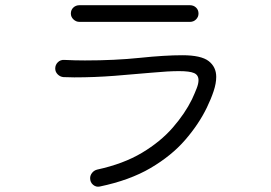

<svg xmlns="http://www.w3.org/2000/svg" viewBox="-20 -711 1040 737"><path d="M285 -627Q272 -627 262 -636.5Q252 -646 252 -659Q252 -673 261.5 -682Q271 -691 285 -691H709Q723 -691 732.5 -682Q742 -673 742 -659Q742 -646 732.5 -636.5Q723 -627 709 -627ZM363 5Q349 8 337.5 -1.5Q326 -11 326 -27Q326 -38 333.5 -47.5Q341 -57 353 -60Q454 -82 525 -124.5Q596 -167 643 -221Q690 -275 717 -330Q728 -354 735 -372Q742 -390 742 -403Q742 -423 725 -430.5Q708 -438 667 -438Q627 -438 562 -432Q497 -426 420 -420Q343 -414 265 -414Q255 -414 245 -414.5Q235 -415 224 -415Q211 -416 201.5 -425.5Q192 -435 192 -448Q192 -462 202 -472Q212 -482 227 -481Q247 -480 267 -479.5Q287 -479 306 -479Q421 -479 517 -489Q613 -499 680 -499Q752 -499 781 -476.5Q810 -454 810 -416Q810 -391 800 -361Q790 -331 774 -298Q743 -234 690.5 -173.5Q638 -113 558 -66Q478 -19 363 5Z"/></svg>

Font: Kiwi Maru Light
Style: Regular
Weight: 300
Designer: Hiroki-Chan
Version: Version 1.100